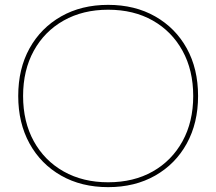

<svg xmlns="http://www.w3.org/2000/svg" viewBox="-20 -760 890 790"><path d="M425 10Q315 10 231.5 -37.5Q148 -85 101.5 -169.5Q55 -254 55 -365Q55 -477 101.5 -561Q148 -645 231.5 -692.5Q315 -740 425 -740Q535 -740 618.5 -692.5Q702 -645 748.5 -561Q795 -477 795 -365Q795 -254 748.5 -169.5Q702 -85 618.5 -37.5Q535 10 425 10ZM425 -10Q530 -10 608.5 -54.5Q687 -99 731 -179Q775 -259 775 -365Q775 -471 731 -551Q687 -631 608.5 -675.5Q530 -720 425 -720Q321 -720 242 -675.5Q163 -631 119 -551Q75 -471 75 -365Q75 -259 119 -179Q163 -99 242 -54.5Q321 -10 425 -10Z"/></svg>

Font: M PLUS 2 Thin Thin
Style: Regular
Weight: 250
Version: Version 1.001